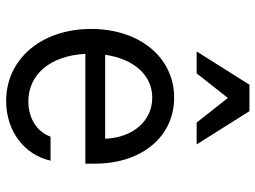

<svg xmlns="http://www.w3.org/2000/svg" viewBox="-126 -716 851 640"><g transform="rotate(90 300.0 -395.5)"><path d="M159 -254H525V-286C525 -442 435 -550 305 -550C171 -550 76 -435 76 -273C76 -108 176 10 316 10C415 10 495 -49 515 -138H435C419 -93 374 -64 318 -64C226 -64 165 -139 159 -254ZM305 -477C381 -477 438 -415 442 -320H162C176 -416 230 -477 305 -477ZM151 -625H224L306 -729L388 -625H461L350 -801H262Z"/></g></svg>

Font: CommitMono
Style: 400Regular
Weight: 400
Monospace: yes
Designer: Eigil Nikolajsen
Foundry: Eigil Nikolajsen
Version: Version 1.143